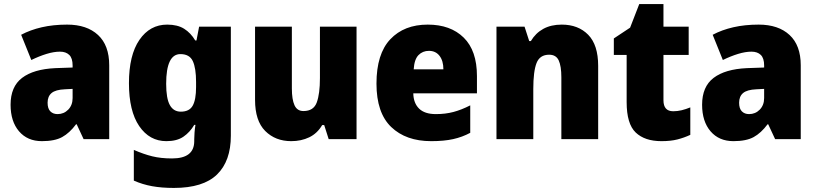

<svg xmlns="http://www.w3.org/2000/svg" viewBox="-20 -684 4016 944"><path d="M310 -563Q407 -563 462 -512Q517 -461 517 -363V0H391L357 -73H354Q322 -30 285.5 -10Q249 10 186 10Q115 10 73.5 -38.5Q32 -87 32 -169Q32 -258 88.5 -301Q145 -344 252 -349L337 -352V-362Q337 -398 320.5 -414Q304 -430 275 -430Q245 -430 209 -419Q173 -408 134 -389L84 -513Q129 -537 185.5 -550Q242 -563 310 -563ZM299 -245Q253 -243 233.5 -226.5Q214 -210 214 -179Q214 -150 227.5 -136.5Q241 -123 263 -123Q294 -123 315.5 -145Q337 -167 337 -202V-247Z M802 -563Q853 -563 885.5 -542.5Q918 -522 940 -485H946L959 -553H1115V-17Q1115 108 1047 174Q979 240 835 240Q775 240 728 231.5Q681 223 638 204V53Q686 74 728.5 84.5Q771 95 826 95Q935 95 935 10V1Q935 -13 936.5 -32.5Q938 -52 941 -70H935Q914 -34 882 -12Q850 10 798 10Q715 10 664.5 -64Q614 -138 614 -275Q614 -413 665.5 -488Q717 -563 802 -563ZM867 -418Q797 -418 797 -272Q797 -200 815 -167.5Q833 -135 869 -135Q911 -135 927.5 -164.5Q944 -194 944 -256V-281Q944 -349 928 -383.5Q912 -418 867 -418Z M1733 -553V0H1596L1574 -69H1564Q1540 -28 1500.5 -9Q1461 10 1412 10Q1334 10 1284 -40Q1234 -90 1234 -193V-553H1415V-249Q1415 -195 1428 -166.5Q1441 -138 1472 -138Q1522 -138 1537.5 -180.5Q1553 -223 1553 -300V-553Z M2083 -563Q2195 -563 2260 -499Q2325 -435 2325 -310V-225H2012Q2013 -177 2040.5 -150Q2068 -123 2123 -123Q2170 -123 2209.5 -133.5Q2249 -144 2292 -166V-31Q2253 -10 2208 0Q2163 10 2100 10Q1976 10 1903.5 -59.5Q1831 -129 1831 -273Q1831 -419 1899 -491Q1967 -563 2083 -563ZM2089 -434Q2058 -434 2037.5 -413Q2017 -392 2014 -343H2160Q2160 -385 2141 -409.5Q2122 -434 2089 -434Z M2742 -563Q2823 -563 2872 -513Q2921 -463 2921 -360V0H2740V-304Q2740 -359 2727 -387Q2714 -415 2680 -415Q2634 -415 2618 -374Q2602 -333 2602 -246V0H2421V-553H2559L2582 -482H2590Q2613 -521 2651 -542Q2689 -563 2742 -563Z M3290 -137Q3311 -137 3331.5 -142Q3352 -147 3374 -156V-21Q3344 -7 3311 1.5Q3278 10 3232 10Q3150 10 3105.5 -32.5Q3061 -75 3061 -182V-414H2998V-495L3078 -548L3123 -664H3242V-553H3366V-414H3242V-191Q3242 -137 3290 -137Z M3710 -563Q3807 -563 3862 -512Q3917 -461 3917 -363V0H3791L3757 -73H3754Q3722 -30 3685.5 -10Q3649 10 3586 10Q3515 10 3473.5 -38.5Q3432 -87 3432 -169Q3432 -258 3488.5 -301Q3545 -344 3652 -349L3737 -352V-362Q3737 -398 3720.5 -414Q3704 -430 3675 -430Q3645 -430 3609 -419Q3573 -408 3534 -389L3484 -513Q3529 -537 3585.5 -550Q3642 -563 3710 -563ZM3699 -245Q3653 -243 3633.5 -226.5Q3614 -210 3614 -179Q3614 -150 3627.5 -136.5Q3641 -123 3663 -123Q3694 -123 3715.5 -145Q3737 -167 3737 -202V-247Z"/></svg>

Font: Noto Sans Lao Looped SemiCondensed Black
Style: Regular
Weight: 900
Width: 4
Designer: Mark Frömberg, Ben Mitchell
Foundry: The Fontpad Ltd
Version: Version 1.002; ttfautohint (v1.8.4.7-5d5b)